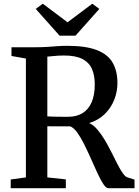

<svg xmlns="http://www.w3.org/2000/svg" viewBox="-20 -992 733 1012"><path d="M36.5 0V-46L116.5 -57V-683.5L40.5 -697V-743H171Q204 -743 231.8 -745Q259.5 -747 284.5 -748.8Q309.5 -750.5 334 -750.5Q432.5 -750.5 490.5 -728Q548.5 -705.5 573.8 -661.5Q599 -617.5 599 -554Q599 -508.5 582 -465.8Q565 -423 531.8 -390.5Q498.5 -358 450 -343.5Q473 -333 493.5 -309Q514 -285 532.5 -253.8Q551 -222.5 567.5 -189.5Q584 -156.5 598.8 -127.5Q613.5 -98.5 626.8 -79.5Q640 -60.5 651.5 -57L689 -45.5V0H551Q539 0 524.8 -21.5Q510.5 -43 494.5 -77.5Q478.5 -112 461 -151.8Q443.5 -191.5 425.2 -228.5Q407 -265.5 388.2 -292Q369.5 -318.5 350 -326Q339.5 -326 322.2 -326Q305 -326 286.5 -326Q268 -326 252.8 -326.2Q237.5 -326.5 229.5 -326.5V-57L327 -46.5V0ZM340.5 -376.5Q383 -376.5 414.2 -395.2Q445.5 -414 462.5 -452Q479.5 -490 479.5 -547.5Q479.5 -594 464.8 -628.2Q450 -662.5 414.5 -681Q379 -699.5 316.5 -699.5Q301 -699.5 285.8 -698.5Q270.5 -697.5 256.5 -696Q242.5 -694.5 229.5 -693.5V-378.5Q243.5 -377.5 265.8 -377Q288 -376.5 309 -376.5Q330 -376.5 340.5 -376.5ZM294 -804 168.5 -945 205.5 -972.5 336 -874.5 466.5 -972.5 503.5 -945 378 -804Z"/></svg>

Font: Merriweather 36pt Medium
Style: Regular
Weight: 500
Version: Version 2.100